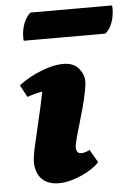

<svg xmlns="http://www.w3.org/2000/svg" viewBox="-51 -717 531 768"><g transform="rotate(-5 214.5 -333.0)"><path d="M155 12Q110 12 86 -13Q62 -38 62 -82Q62 -101 71.5 -144Q81 -187 94.5 -243Q108 -299 120 -359Q90 -354 59 -343L33 -392Q76 -424 125.5 -443Q175 -462 211 -462Q254 -462 274.5 -437.5Q295 -413 295 -385Q295 -368 289 -339.5Q283 -311 274 -277.5Q265 -244 255.5 -212.5Q246 -181 240 -157.5Q234 -134 234 -126Q234 -100 254 -100Q270 -100 288 -110L318 -58Q300 -39 271.5 -23Q243 -7 212 2.5Q181 12 155 12ZM391 -568H64Q63 -572 63 -581Q63 -613 74 -639.5Q85 -666 101 -678H428Q428 -676 428.5 -672.5Q429 -669 429 -665Q429 -634 418.5 -607Q408 -580 391 -568Z"/></g></svg>

Font: Petrona Black
Style: Italic
Weight: 900
Italic angle: -9°
Designer: Ringo R. Seeber
Foundry: Ringo R. Seeber
Version: Version 2.001; ttfautohint (v1.8.3)